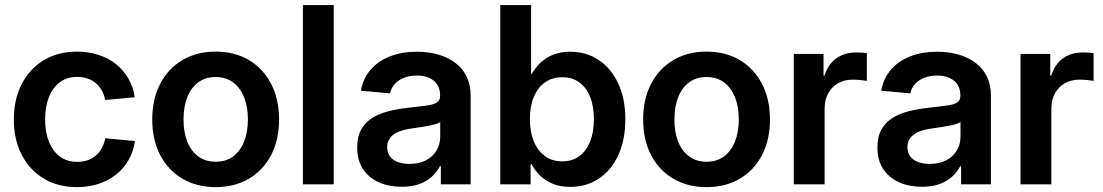

<svg xmlns="http://www.w3.org/2000/svg" viewBox="-20 -748 4475 779"><path d="M292.5 11.2Q215.3 11.2 157.7 -23.4Q100.1 -58.1 68.1 -119.9Q36.1 -181.6 36.1 -263.2Q36.1 -344.7 68.1 -407Q100.1 -469.2 157.7 -503.9Q215.3 -538.6 292.5 -538.6Q339.4 -538.6 379.6 -525.4Q419.9 -512.2 450.7 -487.8Q481.4 -463.4 501 -429.2Q520.5 -395 526.9 -353.5L406.7 -342.3Q402.8 -363.3 393.3 -380.4Q383.8 -397.5 369.4 -409.9Q355 -422.4 335.9 -429.2Q316.9 -436 293.5 -436Q251.5 -436 222.4 -414.1Q193.4 -392.1 178.2 -353.3Q163.1 -314.5 163.1 -263.2Q163.1 -212.4 178.2 -173.8Q193.4 -135.3 222.4 -113.3Q251.5 -91.3 293.5 -91.3Q317.4 -91.3 336.4 -98.1Q355.5 -105 369.6 -117.4Q383.8 -129.9 393.3 -147.7Q402.8 -165.5 407.2 -187L527.3 -175.8Q522 -134.3 502.4 -99.9Q482.9 -65.4 451.9 -40.5Q420.9 -15.6 380.4 -2.2Q339.8 11.2 292.5 11.2Z M855 11.2Q777.8 11.2 719.7 -23.2Q661.6 -57.6 629.6 -119.4Q597.7 -181.2 597.7 -263.2Q597.7 -345.2 629.6 -407.2Q661.6 -469.2 719.7 -503.9Q777.8 -538.6 855 -538.6Q932.6 -538.6 990.5 -503.9Q1048.3 -469.2 1080.3 -407.2Q1112.3 -345.2 1112.3 -263.2Q1112.3 -181.2 1080.3 -119.4Q1048.3 -57.6 990.5 -23.2Q932.6 11.2 855 11.2ZM855 -91.8Q897 -91.8 926 -113.5Q955.1 -135.3 970.5 -174.1Q985.8 -212.9 985.8 -263.2Q985.8 -314.5 970.5 -353Q955.1 -391.6 926 -413.6Q897 -435.5 855 -435.5Q813.5 -435.5 784.2 -413.8Q754.9 -392.1 739.7 -353.3Q724.6 -314.5 724.6 -263.2Q724.6 -212.4 739.7 -173.8Q754.9 -135.3 784.2 -113.5Q813.5 -91.8 855 -91.8Z M1334 -727.5V0H1209V-727.5Z M1609.9 9.8Q1558.1 9.8 1517.3 -8.3Q1476.6 -26.4 1452.9 -61.8Q1429.2 -97.2 1429.2 -149.4Q1429.2 -194.3 1446 -223.6Q1462.9 -252.9 1491.9 -270.5Q1521 -288.1 1557.9 -297.1Q1594.7 -306.2 1634.3 -310.5Q1682.1 -315.9 1710.9 -319.8Q1739.7 -323.7 1752.7 -332.3Q1765.6 -340.8 1765.6 -358.9V-361.8Q1765.6 -386.2 1754.4 -404.1Q1743.2 -421.9 1722.2 -431.6Q1701.2 -441.4 1670.9 -441.4Q1640.1 -441.4 1617.2 -431.6Q1594.2 -421.9 1580.3 -405.5Q1566.4 -389.2 1562.5 -369.1L1444.3 -379.9Q1453.1 -429.7 1483.6 -465.1Q1514.2 -500.5 1562.3 -519.3Q1610.4 -538.1 1671.9 -538.1Q1717.3 -538.1 1756.6 -527.1Q1795.9 -516.1 1825.9 -494.1Q1856 -472.2 1872.8 -438.2Q1889.6 -404.3 1889.6 -357.4V0H1768.6V-73.7H1765.1Q1752.9 -50.8 1732.7 -31.7Q1712.4 -12.7 1682.1 -1.5Q1651.9 9.8 1609.9 9.8ZM1641.1 -83Q1680.7 -83 1708.7 -97.9Q1736.8 -112.8 1751.5 -137.9Q1766.1 -163.1 1766.1 -192.9V-252.9Q1760.3 -248.5 1747.6 -244.6Q1734.9 -240.7 1718 -237.5Q1701.2 -234.4 1683.3 -231.7Q1665.5 -229 1649.4 -226.6Q1622.1 -223.1 1599.6 -214.4Q1577.1 -205.6 1564 -190.2Q1550.8 -174.8 1550.8 -150.9Q1550.8 -128.9 1562 -113.8Q1573.2 -98.6 1593.8 -90.8Q1614.3 -83 1641.1 -83Z M2293 10.3Q2253.4 10.3 2223.1 -2.2Q2192.9 -14.6 2171.4 -35.6Q2149.9 -56.6 2136.7 -82H2132.8V0H2009.8V-727.5H2134.8V-448.2H2137.7Q2151.4 -472.7 2172.4 -492.9Q2193.4 -513.2 2223.4 -525.6Q2253.4 -538.1 2293.5 -538.1Q2358.4 -538.1 2408.7 -504.9Q2459 -471.7 2488 -410.2Q2517.1 -348.6 2517.1 -264.2Q2517.1 -179.7 2488.5 -118.2Q2460 -56.6 2409.7 -23.2Q2359.4 10.3 2293 10.3ZM2261.2 -93.3Q2301.8 -93.3 2330.3 -114.3Q2358.9 -135.3 2374.3 -173.8Q2389.6 -212.4 2389.6 -264.6Q2389.6 -316.9 2374.3 -355Q2358.9 -393.1 2330.3 -413.8Q2301.8 -434.6 2261.2 -434.6Q2220.7 -434.6 2191.2 -413.6Q2161.6 -392.6 2145.8 -354.5Q2129.9 -316.4 2129.9 -264.6Q2129.9 -213.4 2145.8 -174.8Q2161.6 -136.2 2191.2 -114.7Q2220.7 -93.3 2261.2 -93.3Z M2846.7 11.2Q2769.5 11.2 2711.4 -23.2Q2653.3 -57.6 2621.3 -119.4Q2589.4 -181.2 2589.4 -263.2Q2589.4 -345.2 2621.3 -407.2Q2653.3 -469.2 2711.4 -503.9Q2769.5 -538.6 2846.7 -538.6Q2924.3 -538.6 2982.2 -503.9Q3040 -469.2 3072 -407.2Q3104 -345.2 3104 -263.2Q3104 -181.2 3072 -119.4Q3040 -57.6 2982.2 -23.2Q2924.3 11.2 2846.7 11.2ZM2846.7 -91.8Q2888.7 -91.8 2917.7 -113.5Q2946.8 -135.3 2962.2 -174.1Q2977.5 -212.9 2977.5 -263.2Q2977.5 -314.5 2962.2 -353Q2946.8 -391.6 2917.7 -413.6Q2888.7 -435.5 2846.7 -435.5Q2805.2 -435.5 2775.9 -413.8Q2746.6 -392.1 2731.4 -353.3Q2716.3 -314.5 2716.3 -263.2Q2716.3 -212.4 2731.4 -173.8Q2746.6 -135.3 2775.9 -113.5Q2805.2 -91.8 2846.7 -91.8Z M3200.7 0V-529.3H3321.3V-440.9H3325.2Q3339.4 -486.8 3372.6 -511Q3405.8 -535.2 3454.6 -535.2Q3465.8 -535.2 3477.5 -534.4Q3489.3 -533.7 3497.1 -532.2V-419.9Q3490.2 -421.4 3473.1 -423.1Q3456.1 -424.8 3438.5 -424.8Q3406.7 -424.8 3381.1 -410.6Q3355.5 -396.5 3340.6 -369.9Q3325.7 -343.3 3325.7 -305.2V0Z M3720.7 9.8Q3668.9 9.8 3628.2 -8.3Q3587.4 -26.4 3563.7 -61.8Q3540 -97.2 3540 -149.4Q3540 -194.3 3556.9 -223.6Q3573.7 -252.9 3602.8 -270.5Q3631.8 -288.1 3668.7 -297.1Q3705.6 -306.2 3745.1 -310.5Q3793 -315.9 3821.8 -319.8Q3850.6 -323.7 3863.5 -332.3Q3876.5 -340.8 3876.5 -358.9V-361.8Q3876.5 -386.2 3865.2 -404.1Q3854 -421.9 3833 -431.6Q3812 -441.4 3781.7 -441.4Q3751 -441.4 3728 -431.6Q3705.1 -421.9 3691.2 -405.5Q3677.2 -389.2 3673.3 -369.1L3555.2 -379.9Q3564 -429.7 3594.5 -465.1Q3625 -500.5 3673.1 -519.3Q3721.2 -538.1 3782.7 -538.1Q3828.1 -538.1 3867.4 -527.1Q3906.7 -516.1 3936.8 -494.1Q3966.8 -472.2 3983.6 -438.2Q4000.5 -404.3 4000.5 -357.4V0H3879.4V-73.7H3876Q3863.8 -50.8 3843.5 -31.7Q3823.2 -12.7 3793 -1.5Q3762.7 9.8 3720.7 9.8ZM3752 -83Q3791.5 -83 3819.6 -97.9Q3847.7 -112.8 3862.3 -137.9Q3877 -163.1 3877 -192.9V-252.9Q3871.1 -248.5 3858.4 -244.6Q3845.7 -240.7 3828.9 -237.5Q3812 -234.4 3794.2 -231.7Q3776.4 -229 3760.3 -226.6Q3732.9 -223.1 3710.4 -214.4Q3688 -205.6 3674.8 -190.2Q3661.6 -174.8 3661.6 -150.9Q3661.6 -128.9 3672.9 -113.8Q3684.1 -98.6 3704.6 -90.8Q3725.1 -83 3752 -83Z M4120.6 0V-529.3H4241.2V-440.9H4245.1Q4259.3 -486.8 4292.5 -511Q4325.7 -535.2 4374.5 -535.2Q4385.7 -535.2 4397.5 -534.4Q4409.2 -533.7 4417 -532.2V-419.9Q4410.2 -421.4 4393.1 -423.1Q4376 -424.8 4358.4 -424.8Q4326.7 -424.8 4301 -410.6Q4275.4 -396.5 4260.5 -369.9Q4245.6 -343.3 4245.6 -305.2V0Z"/></svg>

Font: Inter 24pt SemiBold
Style: Regular
Weight: 600
Designer: Rasmus Andersson
Foundry: rsms
Version: Version 4.001;git-66647c0bb